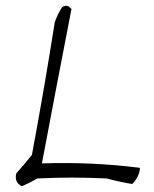

<svg xmlns="http://www.w3.org/2000/svg" viewBox="-20 -686 540 673"><path d="M197.3 -660.2Q214.8 -673.8 230.5 -654.3Q177.7 -382.8 127 -113.3Q302.7 -119.1 470.7 -97.7Q468.8 -66.4 443.4 -41Q396.5 -48.8 353.5 -60.5Q230.5 -66.4 111.3 -60.5Q84 -44.9 56.6 -33.2Q29.3 -46.9 37.1 -78.1Q64.5 -109.4 91.8 -142.6Q134.8 -373 171.9 -607.4Q181.6 -636.7 197.3 -660.2Z"/></svg>

Font: BoLeHuaiShuti
Style: Regular
Weight: 400
Designer: Aston.linsen@gmail.com
Foundry: BoLe
Version: Version 1.00 June 15, 2016, initial release